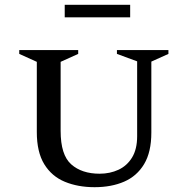

<svg xmlns="http://www.w3.org/2000/svg" viewBox="-20 -768 780 798"><path d="M373 10Q304 10 249.5 -12.5Q195 -35 164 -85.5Q133 -136 133 -219V-511L60 -544V-560H305V-544L232 -511V-224Q232 -124 276 -85Q320 -46 394 -46Q437 -46 472.5 -62.5Q508 -79 529 -113.5Q550 -148 550 -202V-513L466 -544V-560H680V-544L609 -512V-217Q609 -136 579 -86Q549 -36 496 -13Q443 10 373 10ZM249 -696V-748H521V-696Z"/></svg>

Font: Spectral SC Medium
Style: Regular
Weight: 500
Designer: Jean-Baptiste Levee
Foundry: Production Type
Version: Version 2.001